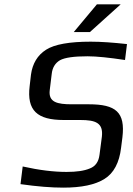

<svg xmlns="http://www.w3.org/2000/svg" viewBox="-20 -850 609 880"><path d="M387 -372H309C243 -372 201 -381 208 -437L217 -511C220 -540 233 -561 255 -574C277 -586 319 -592 381 -592C423 -592 480 -586 553 -575L562 -648C498 -655 443 -659 396 -659C299 -659 230 -647 191 -622C152 -597 129 -559 122 -508L116 -456C102 -343 151 -300 272 -300H348C418 -300 454 -287 447 -224L436 -140C432 -109 418 -88 392 -78C366 -67 331 -62 285 -62C227 -62 160 -70 84 -87L74 -6C151 5 216 10 270 10C353 10 416 -3 459 -30C501 -56 527 -104 535 -173L541 -220C555 -336 511 -372 387 -372ZM533 -830H424L318 -703H392Z"/></svg>

Font: Gamestation Text
Style: Italic
Weight: 400
Designer: Jonas Hecksher
Foundry: Jonas Hecksher, Playtypeª, e-types AS
Version: Version 1.003